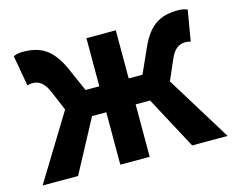

<svg xmlns="http://www.w3.org/2000/svg" viewBox="-84 -697 1008 821"><g transform="rotate(-15 419.5 -287.0)"><path d="M10 0H167L291 -232H354V0H484V-232H548L672 0H829L651 -289L687 -372C708 -424 732 -434 760 -434C768 -434 774 -432 781 -430L804 -566C792 -572 778 -574 762 -574C687 -574 635 -548 594 -456L545 -347H484V-560H354V-347H293L245 -456C203 -548 151 -574 77 -574C61 -574 47 -572 34 -566L58 -430C65 -432 71 -434 79 -434C107 -434 131 -424 152 -372L187 -289Z"/></g></svg>

Font: Noto Sans CJK SC
Style: Bold
Weight: 700
Designer: Ryoko NISHIZUKA 西塚涼子 (kana, bopomofo & ideographs); Paul D. Hunt (Latin, Greek & Cyrillic); Sandoll Communications 산돌커뮤니
Foundry: Adobe
Version: Version 2.004;hotconv 1.0.118;makeotfexe 2.5.65603